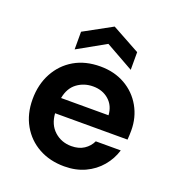

<svg xmlns="http://www.w3.org/2000/svg" viewBox="-132 -821 862 939"><g transform="rotate(20 299.0 -351.5)"><path d="M306 12Q231 12 173 -20Q115 -52 82 -110Q49 -168 49 -244Q49 -321 81.5 -381Q114 -441 171.5 -474.5Q229 -508 307 -508Q380 -508 436 -476Q492 -444 523.5 -388.5Q555 -333 555 -265Q555 -254 554.5 -242Q554 -230 553 -217H176Q180 -159 216.5 -126Q253 -93 305 -93Q344 -93 370.5 -110.5Q397 -128 410 -156H540Q526 -109 493.5 -70.5Q461 -32 413.5 -10Q366 12 306 12ZM307 -404Q260 -404 224 -377.5Q188 -351 178 -297H425Q422 -346 389 -375Q356 -404 307 -404ZM159 -543V-635L305 -715L451 -635V-543L305 -625Z"/></g></svg>

Font: DeepMind Sans
Style: Bold
Weight: 700
Designer: Jonny Pinhorn / Modifications: Colophon Foundry
Foundry: Colophon Foundry
Version: Version 1.002; ttfautohint (v1.8.2)